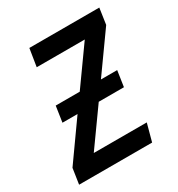

<svg xmlns="http://www.w3.org/2000/svg" viewBox="-152 -617 656 706"><g transform="rotate(-30 176.0 -263.5)"><path d="M371 -527 361 -459 244 -295H313L303 -228H196L86 -74H311L291 0H-19L-9 -66L106 -228H42L52 -295H154L266 -452H62L74 -527Z"/></g></svg>

Font: Fira Sans Extra Condensed
Style: Italic
Weight: 400
Width: 3
Italic angle: -8°
Designer: Carrois Corporate & Edenspiekermann AG
Foundry: Carrois Corporate GbR & Edenspiekermann AG
Version: Version 4.203